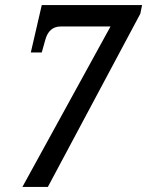

<svg xmlns="http://www.w3.org/2000/svg" viewBox="-20 -734 578 754"><path d="M68 0H168L531 -680L538 -714H144L101 -528H144L158 -578C167 -611 187 -630 218 -630H414Z"/></svg>

Font: Noto Serif Condensed Medium
Style: Italic
Weight: 500
Width: 3
Italic angle: -12°
Designer: Monotype Design Team
Foundry: Monotype Imaging Inc.
Version: Version 2.013